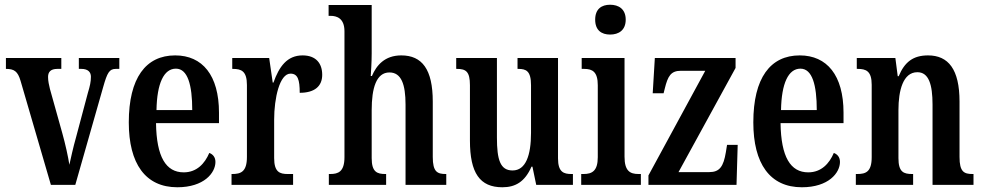

<svg xmlns="http://www.w3.org/2000/svg" viewBox="-20 -781 4153 811"><path d="M67 -439 195 0H298L416 -414C433 -474 442 -490 469 -490H484V-536H313V-490H324C351 -490 364 -477 364 -457C364 -435 360 -418 351 -388L302 -204C288 -155 279 -111 273 -85C268 -118 256 -173 243 -219L191 -405C187 -422 183 -438 183 -456C183 -477 194 -490 222 -490H239V-536H5V-490C40 -490 55 -480 67 -439Z M729 10C842 10 890 -51 890 -97C890 -118 878 -130 864 -135C845 -90 811 -53 756 -53C681 -53 641 -118 639 -261H905V-305C905 -463 835 -547 720 -547C596 -547 524 -452 524 -264C524 -90 594 10 729 10ZM792 -316H641C643 -429 672 -491 723 -491C773 -491 792 -422 792 -316Z M958 0H1218V-46H1195C1162 -46 1138 -54 1138 -113V-276C1138 -366 1161 -470 1207 -470C1238 -470 1246 -444 1246 -389C1308 -389 1341 -416 1341 -465C1341 -513 1315 -547 1258 -547C1193 -547 1159 -500 1135 -432H1132L1117 -536H961V-490H964C999 -490 1023 -481 1023 -422V-118C1023 -55 997 -46 961 -46H958Z M1369 0H1611V-46H1608C1573 -46 1550 -54 1550 -113V-316C1550 -408 1569 -475 1625 -475C1675 -475 1693 -425 1693 -339V0H1865V-46H1863C1827 -46 1808 -55 1808 -118V-352C1808 -488 1763 -547 1675 -547C1605 -547 1570 -505 1551 -460H1546C1547 -476 1550 -517 1550 -555V-760H1368V-714H1377C1401 -714 1435 -705 1435 -649V-117C1435 -55 1408 -46 1375 -46H1369Z M2102 10C2157 10 2197 -13 2225 -77H2229L2245 0H2400V-46H2394C2362 -46 2337 -53 2337 -112V-536H2166V-490H2169C2202 -490 2223 -482 2223 -421V-220C2223 -125 2201 -61 2145 -61C2093 -61 2079 -106 2079 -200V-536H1907V-490H1910C1948 -490 1965 -479 1965 -421V-187C1965 -50 2007 10 2102 10Z M2557 -635C2593 -635 2623 -653 2623 -698C2623 -743 2593 -761 2557 -761C2521 -761 2494 -743 2494 -698C2494 -653 2521 -635 2557 -635ZM2435 0H2687V-46H2677C2641 -46 2618 -59 2618 -119V-536H2437V-490H2448C2483 -490 2505 -477 2505 -421V-117C2505 -59 2481 -46 2445 -46H2435Z M2719 0H3091L3096 -169H3051L3046 -138C3036 -78 3020 -54 2976 -54H2846L3087 -494V-536H2746L2737 -387H2783L2788 -407C2801 -460 2814 -482 2856 -482H2959L2719 -40Z M3367 10C3480 10 3528 -51 3528 -97C3528 -118 3516 -130 3502 -135C3483 -90 3449 -53 3394 -53C3319 -53 3279 -118 3277 -261H3543V-305C3543 -463 3473 -547 3358 -547C3234 -547 3162 -452 3162 -264C3162 -90 3232 10 3367 10ZM3430 -316H3279C3281 -429 3310 -491 3361 -491C3411 -491 3430 -422 3430 -316Z M3595 0H3837V-46H3833C3797 -46 3775 -54 3775 -113V-316C3775 -398 3794 -476 3855 -476C3903 -476 3919 -424 3919 -339V0H4092V-46H4088C4052 -46 4033 -55 4033 -118V-352C4033 -488 3986 -547 3900 -547C3837 -547 3801 -519 3776 -459H3772L3762 -536H3599V-490H3603C3638 -490 3662 -481 3662 -423V-117C3662 -55 3637 -46 3601 -46H3595Z"/></svg>

Font: Noto Serif Hebrew ExtraCondensed SemiBold
Style: Regular
Weight: 600
Width: 2
Designer: Monotype Design Team
Foundry: Monotype Imaging Inc.
Version: Version 2.004